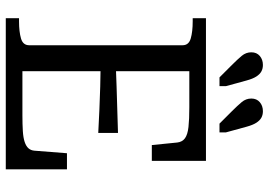

<svg xmlns="http://www.w3.org/2000/svg" viewBox="-156 -796 952 681"><g transform="rotate(90 320.5 -456.0)"><path d="M581 -217V0H45V-47H56Q93 -47 117 -54Q141 -61 141 -83V-627Q141 -649 117 -656Q93 -663 56 -663H45V-710H551V-518H495L486 -608Q484 -626 471 -635.5Q458 -645 431 -648Q404 -651 361 -651H233V-391Q260 -392 287 -393Q328 -394 369.5 -395.5Q411 -397 452 -398V-328Q411 -330 370 -332L287 -335Q260 -335 233 -336V-59H390Q422 -59 445.5 -60.5Q469 -62 484 -67Q499 -72 506.5 -80.5Q514 -89 515 -102L524 -217ZM266 -854 286 -781V-758H255L211 -802Q191 -822 178.5 -837Q166 -852 166 -871Q166 -890 179 -901Q192 -912 211 -912Q224 -912 234 -906.5Q244 -901 252 -888.5Q260 -876 266 -854ZM430 -854 450 -781V-758H419L375 -802Q355 -822 342.5 -837Q330 -852 330 -871Q330 -890 343 -901Q356 -912 375 -912Q388 -912 398 -906.5Q408 -901 416 -888.5Q424 -876 430 -854Z"/></g></svg>

Font: Roboto Serif 20pt
Style: Regular
Weight: 400
Designer: Greg Gazdowicz
Foundry: Commercial Type
Version: Version 1.008